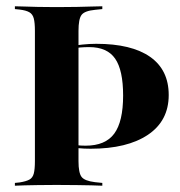

<svg xmlns="http://www.w3.org/2000/svg" viewBox="-20 -591 572 611"><path d="M149.2 -568.5H160.5H171Q199.2 -568.5 224.6 -569Q250 -569.4 271 -570.2Q291.9 -571 305.6 -571V-562.1L282.3 -559.7Q249.2 -556.5 239.5 -543.5Q229.8 -530.6 229.8 -492.7V-369.4H91.1V-492.7Q91.1 -518.5 87.5 -532.3Q83.9 -546 73.4 -552Q62.9 -558.1 42.7 -560.5L27.4 -562.1V-571Q40.3 -571 58.5 -570.2Q76.6 -569.4 100 -569Q123.4 -568.5 149.2 -568.5ZM268.5 -117.7Q246.8 -117.7 230.6 -119.4Q214.5 -121 200 -124.2V-133.1Q212.9 -130.6 224.6 -129Q236.3 -127.4 252.4 -127.4Q315.3 -127.4 343.5 -165.7Q371.8 -204 371.8 -287.1Q371.8 -367.7 346.4 -404.4Q321 -441.1 263.7 -441.1Q249.2 -441.1 234.7 -439.9Q220.2 -438.7 208.9 -435.5V-444.4Q220.2 -446.8 242.3 -449.2Q264.5 -451.6 286.3 -451.6Q398.4 -451.6 457.7 -410.1Q516.9 -368.5 516.9 -288.7Q516.9 -206.5 450.8 -162.1Q384.7 -117.7 268.5 -117.7ZM91.1 -201.6V-369.4H229.8V-201.6ZM149.2 -2.4Q123.4 -2.4 100 -2Q76.6 -1.6 58.5 -1.2Q40.3 -0.8 27.4 0V-8.9L42.7 -10.5Q62.9 -13.7 73.4 -19.4Q83.9 -25 87.5 -38.7Q91.1 -52.4 91.1 -78.2V-201.6H229.8V-78.2Q229.8 -41.1 239.5 -28.2Q249.2 -15.3 282.3 -11.3L305.6 -8.9V0Q291.9 -0.8 271 -1.2Q250 -1.6 224.6 -2Q199.2 -2.4 171 -2.4H160.5Z"/></svg>

Font: Playfair 144pt SemiCondensed ExtraBold
Style: Regular
Weight: 800
Width: 4
Designer: Claus Eggers Sørensen
Foundry: Claus Eggers Sørensen
Version: Version 2.203